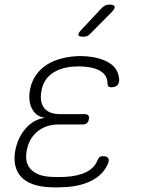

<svg xmlns="http://www.w3.org/2000/svg" viewBox="-20 -805 640 836"><path d="M499 -458Q499 -450 497 -444Q495 -438 490.5 -433.5Q486 -429 479.5 -427Q473 -425 464 -425Q460 -425 457 -426Q454 -427 452 -429Q450 -431 449 -434.5Q448 -438 448 -442Q448 -475 420.5 -493.5Q393 -512 345 -515Q334 -516 322 -516Q310 -516 299 -515Q242 -511 205 -484Q168 -457 160 -407Q152 -361 172.5 -334.5Q193 -308 244 -308H349Q360 -308 364.5 -302.5Q369 -297 367 -286Q365 -275 358.5 -269Q352 -263 341 -263H236Q180 -263 142.5 -232Q105 -201 96 -147Q87 -95 115.5 -66.5Q144 -38 201 -35Q217 -34 233.5 -34Q250 -34 266 -35Q320 -38 356 -56Q392 -74 405 -108Q407 -113 409 -116Q411 -119 413.5 -121Q416 -123 419.5 -124Q423 -125 427 -125Q436 -125 442 -123Q448 -121 451 -116.5Q454 -112 453.5 -106Q453 -100 450 -92Q430 -45 380 -19Q330 7 258 10Q242 11 225.5 11Q209 11 193 10Q153 8 122.5 -3Q92 -14 73 -34Q54 -54 47 -82.5Q40 -111 46 -147Q57 -207 93 -247Q129 -287 177 -292Q139 -296 120.5 -329.5Q102 -363 110 -411Q116 -446 133 -472.5Q150 -499 175.5 -517.5Q201 -536 234.5 -546.5Q268 -557 307 -560Q318 -561 330 -561Q342 -561 353 -560Q419 -555 457.5 -530Q496 -505 499 -458ZM374 -659Q366 -651 359 -648Q352 -645 343 -645Q324 -645 321.5 -652Q319 -659 333 -674L422 -769Q430 -777 437.5 -781Q445 -785 456 -785Q476 -785 479 -777Q482 -769 467 -753Z"/></svg>

Font: Maple Mono NL Thin
Style: Italic
Weight: 250
Italic angle: -10°
Monospace: yes
Designer: subframe7536
Version: Version 7.000